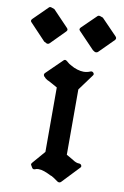

<svg xmlns="http://www.w3.org/2000/svg" viewBox="-209 -955 687 1068"><g transform="rotate(10 134.5 -421.0)"><path d="M305 -46Q312 -52 308 -60Q304 -68 294 -68Q278 -68 259 -81Q246 -88 236 -94.5Q226 -101 219 -104V-473L285 -563Q292 -571 285 -579Q278 -587 268 -583Q250 -575 230 -575Q214 -575 194 -581Q174 -587 158 -597Q153 -599 145.5 -604Q138 -609 128 -618Q118 -626 110 -618L21 -531Q15 -525 16.5 -518Q18 -511 25 -507Q25 -507 28 -503Q34 -499 38 -496Q42 -493 48 -491Q60 -485 74 -477Q88 -469 99 -463V-99L37 -27Q29 -18 35 -11L42 1Q45 6 49.5 7Q54 8 59 6Q67 2 78 2Q94 2 112 8.5Q130 15 154 27V26Q160 29 169.5 35Q179 41 194 52Q204 58 213 51ZM372 -779Q381 -789 372 -799L284 -890L267 -896Q258 -898 253 -893L173 -815Q162 -804 172 -795L261 -702L272 -695Q275 -693 281 -693.5Q287 -694 291 -698ZM97 -779Q107 -789 97 -799L10 -890L-7 -896Q-16 -899 -21 -894L-101 -815Q-112 -804 -102 -795L-14 -702L-2 -696Q1 -693 7 -693.5Q13 -694 17 -698Z"/></g></svg>

Font: MM Taunggyi
Style: Regular
Weight: 400
Designer: Khon Soe Zaw Thu
Version: Version 1.00 July 18, 2016, initial release